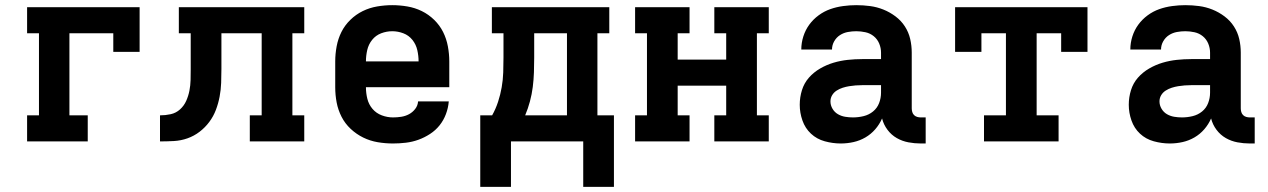

<svg xmlns="http://www.w3.org/2000/svg" viewBox="-20 -548 4915 744"><path d="M85 0V-101H131V-419H85V-520H521V-347H419V-419H249V-101H320V0Z M600 0V-101Q621 -101 641.5 -105.5Q662 -110 677.5 -124Q693 -138 701.5 -157Q710 -176 714 -196.5Q718 -217 718.5 -238Q719 -259 719 -279V-419H673V-520H1159V-419H1113V-101H1159V0H948V-101H994V-419H838V-281Q838 -254 837 -227Q836 -200 831 -173.5Q826 -147 816.5 -122Q807 -97 791 -75.5Q775 -54 753.5 -37.5Q732 -21 706.5 -12Q681 -3 654 -1.5Q627 0 600 0Z M1503 8Q1473 8 1443.5 3Q1414 -2 1387.5 -15Q1361 -28 1339 -48.5Q1317 -69 1303.5 -95.5Q1290 -122 1284.5 -151Q1279 -180 1279 -210V-310Q1279 -339 1284.5 -368.5Q1290 -398 1303 -424Q1316 -450 1337.5 -471Q1359 -492 1385.5 -505Q1412 -518 1441.5 -523Q1471 -528 1500 -528Q1529 -528 1558.5 -523Q1588 -518 1614.5 -505Q1641 -492 1662.5 -471Q1684 -450 1697 -424Q1710 -398 1715.5 -368.5Q1721 -339 1721 -310V-210H1398Q1398 -187 1403.5 -165Q1409 -143 1423.5 -126Q1438 -109 1459.5 -101Q1481 -93 1503 -93Q1519 -93 1535 -95.5Q1551 -98 1565 -105.5Q1579 -113 1589 -126Q1599 -139 1600 -155H1719Q1717 -130 1708 -106Q1699 -82 1683.5 -62.5Q1668 -43 1646.5 -29Q1625 -15 1601.5 -6.5Q1578 2 1553 5Q1528 8 1503 8ZM1602 -310Q1602 -332 1597 -354Q1592 -376 1578 -393.5Q1564 -411 1543 -419Q1522 -427 1500 -427Q1478 -427 1457 -419Q1436 -411 1422 -393.5Q1408 -376 1403 -354Q1398 -332 1398 -310Z M2240 176V0H1960V176H1841V-101H1887Q1901 -126 1910 -153.5Q1919 -181 1924 -209.5Q1929 -238 1930 -267Q1931 -296 1931 -325V-419H1886V-520H2341V-419H2295V-101H2359V176ZM2015 -101H2177V-419H2050V-325Q2050 -296 2049 -267.5Q2048 -239 2044.5 -211Q2041 -183 2033.5 -155Q2026 -127 2015 -101Z M2441 0V-101H2487V-419H2441V-520H2652V-419H2606V-317H2794V-419H2748V-520H2959V-419H2913V-101H2959V0H2748V-101H2794V-216H2606V-101H2652V0Z M3238 8Q3207 8 3176 -0.5Q3145 -9 3122.5 -30Q3100 -51 3089.5 -81Q3079 -111 3079 -142Q3079 -171 3087.5 -198.5Q3096 -226 3114.5 -247Q3133 -268 3158 -282.5Q3183 -297 3210 -305Q3237 -313 3265 -316Q3293 -319 3321 -319H3394V-344Q3394 -362 3387 -379Q3380 -396 3366 -407.5Q3352 -419 3334 -423Q3316 -427 3298 -427Q3282 -427 3265.5 -424Q3249 -421 3235 -412Q3221 -403 3212.5 -388Q3204 -373 3204 -356H3085Q3085 -382 3093 -407Q3101 -432 3116 -452.5Q3131 -473 3152 -488.5Q3173 -504 3197 -512.5Q3221 -521 3247 -524.5Q3273 -528 3298 -528Q3325 -528 3351.5 -524.5Q3378 -521 3403 -511Q3428 -501 3450 -484.5Q3472 -468 3486.5 -445.5Q3501 -423 3507 -397Q3513 -371 3513 -344V-128Q3513 -121 3515 -114Q3517 -107 3522 -102Q3527 -97 3534 -95Q3541 -93 3548 -93H3567V8H3548Q3524 8 3500 3.5Q3476 -1 3455 -13Q3434 -25 3419 -45Q3404 -65 3398 -89Q3388 -66 3371.5 -47Q3355 -28 3333.5 -15.5Q3312 -3 3287.5 2.5Q3263 8 3238 8ZM3285 -93Q3306 -93 3326.5 -98Q3347 -103 3363 -116Q3379 -129 3386.5 -148.5Q3394 -168 3394 -189V-218H3321Q3308 -218 3295.5 -217Q3283 -216 3270.5 -214Q3258 -212 3245.5 -208Q3233 -204 3222 -197Q3211 -190 3204.5 -179Q3198 -168 3198 -155Q3198 -140 3206 -126.5Q3214 -113 3227 -105.5Q3240 -98 3255 -95.5Q3270 -93 3285 -93Z M3793 0V-101H3878V-419H3783V-347H3681V-520H4194V-347H4092V-419H3997V-101H4082V0Z M4513 8Q4482 8 4451 -0.5Q4420 -9 4397.5 -30Q4375 -51 4364.5 -81Q4354 -111 4354 -142Q4354 -171 4362.5 -198.5Q4371 -226 4389.5 -247Q4408 -268 4433 -282.5Q4458 -297 4485 -305Q4512 -313 4540 -316Q4568 -319 4596 -319H4669V-344Q4669 -362 4662 -379Q4655 -396 4641 -407.5Q4627 -419 4609 -423Q4591 -427 4573 -427Q4557 -427 4540.5 -424Q4524 -421 4510 -412Q4496 -403 4487.5 -388Q4479 -373 4479 -356H4360Q4360 -382 4368 -407Q4376 -432 4391 -452.5Q4406 -473 4427 -488.5Q4448 -504 4472 -512.5Q4496 -521 4522 -524.5Q4548 -528 4573 -528Q4600 -528 4626.5 -524.5Q4653 -521 4678 -511Q4703 -501 4725 -484.5Q4747 -468 4761.5 -445.5Q4776 -423 4782 -397Q4788 -371 4788 -344V-128Q4788 -121 4790 -114Q4792 -107 4797 -102Q4802 -97 4809 -95Q4816 -93 4823 -93H4842V8H4823Q4799 8 4775 3.5Q4751 -1 4730 -13Q4709 -25 4694 -45Q4679 -65 4673 -89Q4663 -66 4646.5 -47Q4630 -28 4608.5 -15.5Q4587 -3 4562.5 2.5Q4538 8 4513 8ZM4560 -93Q4581 -93 4601.5 -98Q4622 -103 4638 -116Q4654 -129 4661.5 -148.5Q4669 -168 4669 -189V-218H4596Q4583 -218 4570.5 -217Q4558 -216 4545.5 -214Q4533 -212 4520.5 -208Q4508 -204 4497 -197Q4486 -190 4479.5 -179Q4473 -168 4473 -155Q4473 -140 4481 -126.5Q4489 -113 4502 -105.5Q4515 -98 4530 -95.5Q4545 -93 4560 -93Z"/></svg>

Font: Iosevka Plex Etoile
Style: Bold
Weight: 700
Designer: Belleve Invis
Foundry: Belleve Invis
Version: Version 25.1.1; ttfautohint (v1.8.4)